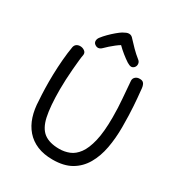

<svg xmlns="http://www.w3.org/2000/svg" viewBox="-229 -1163 1239 1325"><g transform="rotate(30 390.0 -500.5)"><path d="M118 -733Q122 -750 134 -758Q146 -766 162 -766Q182 -766 198 -754Q214 -742 210 -721Q207 -708 203.5 -675.5Q200 -643 196.5 -601Q193 -559 191 -516Q189 -473 189 -438Q189 -303 206 -224.5Q223 -146 267 -112.5Q311 -79 390 -79Q431 -79 469 -94Q507 -109 536.5 -149Q566 -189 583.5 -262Q601 -335 601 -451Q601 -527 595 -597Q589 -667 584 -734Q583 -752 596 -764Q609 -776 628 -776Q649 -777 659 -767.5Q669 -758 672.5 -742.5Q676 -727 677 -708Q680 -679 682.5 -650.5Q685 -622 687 -590Q689 -558 690.5 -518.5Q692 -479 692 -427Q692 -338 677.5 -259.5Q663 -181 628 -120.5Q593 -60 534.5 -26Q476 8 387 8Q316 8 263.5 -14Q211 -36 175.5 -77Q140 -118 122 -174Q104 -230 102 -299Q99 -338 97.5 -391Q96 -444 97.5 -503Q99 -562 104 -621.5Q109 -681 118 -733ZM302 -831Q289 -818 274 -817Q259 -816 244 -829Q234 -839 235 -853.5Q236 -868 246 -881Q262 -902 283.5 -923.5Q305 -945 327 -963.5Q349 -982 365 -992Q379 -1000 390 -1004.5Q401 -1009 411 -1009Q422 -1009 430.5 -1004Q439 -999 446 -990Q468 -966 495 -938.5Q522 -911 556 -884Q568 -874 569 -857.5Q570 -841 559 -829Q548 -818 535.5 -818.5Q523 -819 503 -831Q477 -848 450.5 -869.5Q424 -891 402 -913Q387 -904 369 -890Q351 -876 334 -861Q317 -846 302 -831Z"/></g></svg>

Font: Playpen Sans Thai
Style: Regular
Weight: 400
Designer: Sirin Gunkloy, Laura Meseguer, Veronika Burian, José Scaglione
Foundry: TypeTogether
Version: Version 2.000